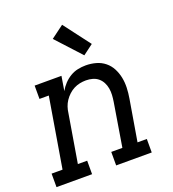

<svg xmlns="http://www.w3.org/2000/svg" viewBox="-150 -883 890 989"><g transform="rotate(-20 295.0 -388.0)"><path d="M-10 0V-74H50L114 -457H63V-530H210L197 -451Q208 -471 224 -488Q240 -505 260 -517Q280 -529 302 -533.5Q324 -538 345 -538Q374 -538 401 -530.5Q428 -523 449 -506Q470 -489 482.5 -465Q495 -441 500.5 -414Q506 -387 505 -358Q504 -329 499 -300L461 -74H512V0H317V-74H378L417 -312Q420 -331 421 -349Q422 -367 419 -384.5Q416 -402 408 -417.5Q400 -433 387 -444Q374 -455 356.5 -460Q339 -465 320 -465Q303 -465 286 -461.5Q269 -458 253.5 -450Q238 -442 224.5 -429.5Q211 -417 201 -402Q191 -387 185.5 -370.5Q180 -354 178 -337L134 -74H185V0ZM357 -589 233 -724 303 -776 413 -631Z"/></g></svg>

Font: Iosevka Curly Slab ExObl
Style: Regular
Weight: 400
Width: 7
Italic angle: -9°
Monospace: yes
Designer: Belleve Invis
Foundry: Belleve Invis
Version: Version 11.1.0; ttfautohint (v1.8.3)